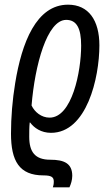

<svg xmlns="http://www.w3.org/2000/svg" viewBox="-20 -561 473 821"><path d="M206 240H277C283 227 289 209 289 191C289 138 255 122 195 122C130 122 105 89 105 24C105 5 105 -18 107 -37H109C126 -14 156 7 198 7C351 7 405 -228 405 -367C405 -474 359 -541 271 -541C135 -541 73 -378 45 -206C33 -134 27 -58 27 10C27 127 62 189 166 189C199 189 210 196 210 215C210 227 208 234 206 240ZM192 -58C157 -58 128 -82 115 -110C129 -282 181 -476 263 -476C308 -476 327 -440 327 -366C327 -255 288 -58 192 -58Z"/></svg>

Font: Noto Sans ExtraCondensed
Style: Italic
Weight: 400
Width: 2
Italic angle: -12°
Designer: Monotype Design Team
Foundry: Monotype Imaging Inc.
Version: Version 2.013